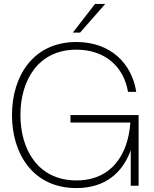

<svg xmlns="http://www.w3.org/2000/svg" viewBox="-20 -946 784 978"><path d="M369 12C518 12 605 -68 646 -181V0H686V-360H339V-322H644C633 -161 550 -27 369 -27C174 -27 84 -184 84 -360C84 -536 174 -693 369 -693C520 -693 612 -601 632 -478H674C652 -621 545 -732 369 -732C148 -732 41 -557 41 -360C41 -163 148 12 369 12ZM351 -780H388L516 -926H464Z"/></svg>

Font: Aspekta 150
Style: Regular
Weight: 150
Designer: Ivo Dolenc
Version: Version 2.000